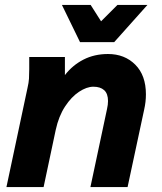

<svg xmlns="http://www.w3.org/2000/svg" viewBox="-20 -755 655 775"><path d="M6 0 91 -400Q96 -421 97 -437.5Q98 -454 98 -476V-525H242V-452Q273 -492 317 -514.5Q361 -537 416 -537Q483 -537 526 -494Q569 -451 569 -374Q569 -344 562 -313L495 0H345L412 -315Q414 -324 415 -332Q416 -340 416 -347Q416 -377 400.5 -391Q385 -405 357 -405Q330 -405 299 -384.5Q268 -364 242.5 -325Q217 -286 205 -231L156 0ZM230 -735H346L388 -669L454 -735H575L441 -585H303Z"/></svg>

Font: Radio Canada
Style: Bold Italic
Weight: 700
Italic angle: -12°
Designer: Charles Daoud, Etienne Aubert Bonn, Alexandre Saumier Demers, Jacques Le Bailly
Foundry: Radio-Canada
Version: Version 2.104; ttfautohint (v1.8.4.7-5d5b);gftools[0.9.28.de